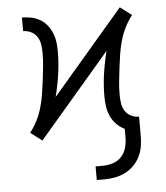

<svg xmlns="http://www.w3.org/2000/svg" viewBox="-52 -573 704 814"><g transform="rotate(-5 300.0 -166.5)"><path d="M327 194V136H358Q380 136 401.5 129Q423 122 437.5 106Q452 90 458 68.5Q464 47 464 25V-12Q445 -21 429.5 -36.5Q414 -52 405 -72Q396 -92 393 -113.5Q390 -135 390 -156Q390 -205 397 -253Q404 -301 416 -348L112 7L87 -12L63 -30Q81 -53 94 -79Q107 -105 115 -133Q123 -161 127.5 -189.5Q132 -218 135.5 -246.5Q139 -275 142 -304Q145 -333 145 -362Q145 -380 142.5 -398Q140 -416 130.5 -431Q121 -446 105 -454Q89 -462 71 -462V-520Q91 -520 110.5 -516Q130 -512 147.5 -502Q165 -492 177.5 -476Q190 -460 197.5 -441.5Q205 -423 207.5 -403.5Q210 -384 210 -364Q210 -315 203 -267Q196 -219 184 -172L488 -527L513 -508L537 -490Q519 -467 506 -441Q493 -415 485 -387Q477 -359 472.5 -330.5Q468 -302 464.5 -273.5Q461 -245 458 -216Q455 -187 455 -158Q455 -140 457.5 -122Q460 -104 469.5 -89Q479 -74 495 -66Q511 -58 529 -58V25Q529 48 525 70.5Q521 93 510.5 113.5Q500 134 483.5 150Q467 166 446.5 176Q426 186 403.5 190Q381 194 358 194Z"/></g></svg>

Font: Iosevka SS04 Light Extended
Style: Regular
Weight: 300
Width: 7
Monospace: yes
Designer: Belleve Invis
Foundry: Belleve Invis
Version: Version 19.0.0; ttfautohint (v1.8.4)